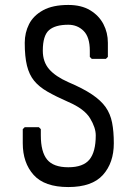

<svg xmlns="http://www.w3.org/2000/svg" viewBox="-20 -740 552 776"><path d="M256 16Q160 16 116 -33Q72 -82 72 -161V-218L80 -226H137L145 -218V-193Q145 -126 170.5 -95Q196 -64 256 -64Q316 -64 341.5 -95Q367 -126 367 -193Q367 -224 344 -262Q321 -300 256 -328Q206 -350 172 -369.5Q138 -389 118 -413.5Q98 -438 89 -474.5Q80 -511 80 -567Q80 -608 97.5 -642.5Q115 -677 154 -698.5Q193 -720 256 -720Q309 -720 344.5 -698.5Q380 -677 398 -642.5Q416 -608 416 -567V-510L408 -502H351L343 -510V-535Q343 -590 318 -615Q293 -640 256 -640Q203 -640 178 -618Q153 -596 153 -535Q153 -490 178.5 -460.5Q204 -431 256 -408Q315 -383 351.5 -358.5Q388 -334 407 -307Q426 -280 433 -244.5Q440 -209 440 -161Q440 -82 396 -33Q352 16 256 16Z"/></svg>

Font: Hasubi Mono
Style: Regular
Weight: 400
Designer: Eli Heuer
Foundry: Eli Heuer
Version: Version 1.000